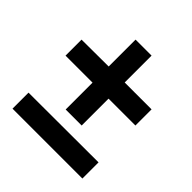

<svg xmlns="http://www.w3.org/2000/svg" viewBox="-179 -845 950 950"><g transform="rotate(45 295.5 -370.0)"><path d="M48 -517V-405H237V-217H349V-405H537V-518H349V-706H237V-518ZM48 -146V-34H537V-147Z"/></g></svg>

Font: Cheyenne Sans
Style: Bold
Weight: 700
Designer: The Public Sans project authors (U.S. Web Design System), Libre Franklin designed by Pablo Impallari and Rodrigo Fuenzal
Foundry: The Cheyenne Sans Project Authors
Version: Version 2.007